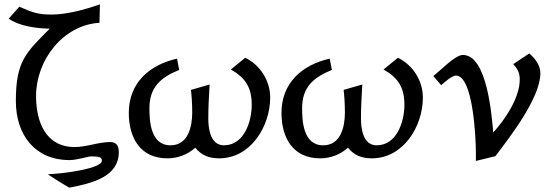

<svg xmlns="http://www.w3.org/2000/svg" viewBox="-20 -717 2530 884"><path d="M20 -631C70 -596 149 -586 209 -585C100 -475 53 -437 53 -252C53 -97 140 20 300 20C336 20 384 3 400 3C440 3 449 8 449 23C449 62 246 85 201 85C201 88 296 147 300 147C408 126 527 96 527 -17C527 -44 517 -63 488 -63C432 -63 379 -40 324 -40C189 -40 146 -158 146 -275C146 -440 270 -602 438 -612L440 -697C366 -671 285 -650 217 -650C156 -650 131 -659 69 -686Z M573 -197C573 -82 626 12 751 12C798 12 844 -5 879 -37C908 -1 944 12 989 12C1134 12 1224 -135 1224 -268C1224 -345 1178 -418 1109 -451L1043 -397C1112 -358 1139 -312 1139 -234C1139 -159 1105 -48 1011 -48C948 -48 939 -126 939 -172C939 -224 942 -270 945 -328L859 -303C862 -283 865 -239 865 -199C865 -133 846 -48 765 -48C672 -48 668 -162 668 -219C668 -314 718 -360 805 -395L795 -447C667 -418 573 -335 573 -197Z M1276 -197C1276 -82 1329 12 1454 12C1501 12 1547 -5 1582 -37C1611 -1 1647 12 1692 12C1837 12 1927 -135 1927 -268C1927 -345 1881 -418 1812 -451L1746 -397C1815 -358 1842 -312 1842 -234C1842 -159 1808 -48 1714 -48C1651 -48 1642 -126 1642 -172C1642 -224 1645 -270 1648 -328L1562 -303C1565 -283 1568 -239 1568 -199C1568 -133 1549 -48 1468 -48C1375 -48 1371 -162 1371 -219C1371 -314 1421 -360 1508 -395L1498 -447C1370 -418 1276 -335 1276 -197Z M1975 -367 2011 -325C2026 -337 2060 -369 2079 -369C2159 -369 2171 -78 2171 -15V24L2261 2C2330 -89 2468 -267 2468 -380C2468 -416 2443 -449 2417 -471L2343 -422C2364 -398 2373 -382 2373 -350C2373 -267 2305 -166 2251 -107C2244 -181 2224 -464 2111 -464C2075 -464 2006 -390 1975 -367Z"/></svg>

Font: KpMath
Style: SansBold
Weight: 700
Version: Version 0.66